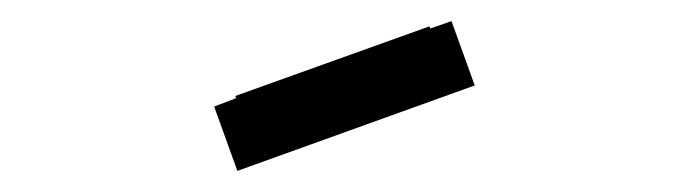

<svg xmlns="http://www.w3.org/2000/svg" viewBox="-20 -776 640 182"><path d="M430 -695 205 -614 183 -675 204 -683 203 -685 387 -751 388 -749 408 -756Z"/></svg>

Font: Orbit
Style: Regular
Weight: 400
Designer: Sooun Cho
Foundry: JAMO
Version: Version 1.000; ttfautohint (v1.8.4.7-5d5b);gftools[0.9.29]